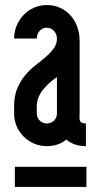

<svg xmlns="http://www.w3.org/2000/svg" viewBox="-20 -740 395 762"><path d="M321 -160Q299 -160 279.5 -166Q260 -172 243 -186Q226 -172 206.5 -166Q187 -160 166 -160Q139 -160 115.5 -170Q92 -180 74 -198Q56 -216 46 -239.5Q36 -263 36 -290V-318Q36 -359 48.5 -389Q61 -419 80 -441.5Q99 -464 121 -481Q143 -498 162 -514.5Q181 -531 193.5 -548Q206 -565 206 -587Q206 -604 194.5 -617Q183 -630 166 -630Q148 -630 137 -617Q126 -604 126 -587H36Q36 -614 46 -638Q56 -662 73.5 -680.5Q91 -699 115 -709.5Q139 -720 166 -720Q196 -720 220 -708.5Q244 -697 261 -677.5Q278 -658 287 -632.5Q296 -607 296 -579V-290Q296 -281 295.5 -274Q295 -267 297 -261.5Q299 -256 304.5 -253Q310 -250 321 -250ZM206 -434Q191 -424 177 -411.5Q163 -399 151.5 -385Q140 -371 133 -354Q126 -337 126 -318V-290Q126 -273 137.5 -261.5Q149 -250 166 -250Q183 -250 194.5 -261.5Q206 -273 206 -290ZM323 -78V2H39V-78Z"/></svg>

Font: Berliner Wand
Style: Regular
Weight: 400
Designer: Peter Wiegel
Foundry: Peter Wiegel
Version: Version 1.000